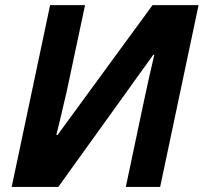

<svg xmlns="http://www.w3.org/2000/svg" viewBox="-20 -734 800 754"><path d="M206.1 -204.1 579.1 -713.9H759.8L608.9 0H474.1Q520 -217.8 544.4 -333Q568.8 -448.2 585.9 -518.1L582 -519L209 0H25.9L176.8 -713.9H314L242.2 -376Q210.4 -238.3 201.2 -204.1Z"/></svg>

Font: Zoram GWebM
Style: Bold Italic
Weight: 700
Italic angle: -12°
Foundry: Ascender Corporation
Version: Version 1.000